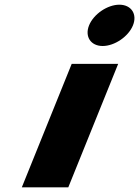

<svg xmlns="http://www.w3.org/2000/svg" viewBox="-20 -798 593 818"><path d="M73 0H271L483.5 -526H285.5ZM359.5 -690C340.1 -642 366.8 -602 417.4 -602C468 -602 527.1 -642 546.5 -690C565.9 -738 539.1 -778 488.5 -778C437.9 -778 378.9 -738 359.5 -690Z"/></svg>

Font: Hussar
Style: BdWideOblFour
Weight: 700
Foundry: Cannot Into Space Fonts
Version: Version 2.00